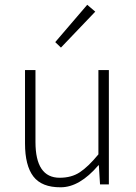

<svg xmlns="http://www.w3.org/2000/svg" viewBox="-20 -774 569 806"><path d="M235.8 -574.2 211.9 -597.2 346.2 -753.9 379.9 -725.1ZM128.9 -178.2Q128.9 -27.8 230.5 -27.8Q280.3 -27.8 314.9 -50.8Q350.1 -73.7 393.1 -126V-480H437V0H399.9L395 -80.1H393.1Q314 12.2 234.9 12.2Q155.3 12.7 120.1 -33.2Q85 -79.1 85 -171.9V-480H128.9Z"/></svg>

Font: SourceSansPro-Light
Style: Regular
Weight: 300
Designer: Paul D. Hunt
Foundry: Adobe Systems Incorporated
Version: Version 2.020;PS 2.0;hotconv 1.0.86;makeotf.lib2.5.63406